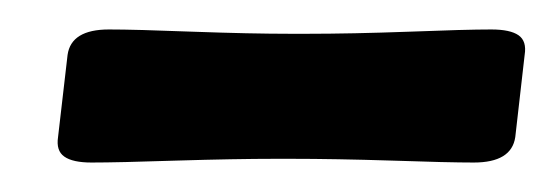

<svg xmlns="http://www.w3.org/2000/svg" viewBox="-20 -699 373 129"><path d="M165 -592.3Q138.2 -592.3 98.6 -591.1Q59.1 -589.8 41.5 -589.8Q28.8 -589.8 23.2 -593.8Q17.6 -597.7 19 -606.9L25.4 -662.1Q27.8 -679.2 53.2 -679.2Q70.8 -679.2 109.6 -677.7Q148.4 -676.3 175.3 -676.3H186Q216.3 -676.3 254.6 -677.7Q293 -679.2 310.1 -679.2Q322.8 -679.2 328.4 -675.3Q334 -671.4 332.5 -662.1L326.2 -606.9Q323.7 -589.8 298.3 -589.8Q281.2 -589.8 243.2 -591.1Q205.1 -592.3 175.3 -592.3Z"/></svg>

Font: Cooper*
Style: Bold Italic
Weight: 700
Italic angle: -7°
Designer: Owen Earl
Foundry: indestructible type*
Version: Version 0.001